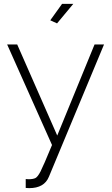

<svg xmlns="http://www.w3.org/2000/svg" viewBox="-20 -750 580 993"><path d="M113 222V176Q118 177 128 177Q150 177 163 171Q175 165 189.5 137Q204 109 249 0L17 -520H69L276 -49L469 -520H518L233 164Q209 223 131 223Q120 223 113 222ZM359 -730 275 -629 240 -645 301 -730Z"/></svg>

Font: Raleway
Style: Light
Weight: 300
Designer: Matt McInerney, Pablo Impallari, Rodrigo Fuenzalida
Foundry: Matt McInerney, Pablo Impallari, Rodrigo Fuenzalida
Version: Version 3.000